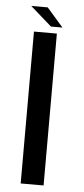

<svg xmlns="http://www.w3.org/2000/svg" viewBox="-55 -819 374 850"><g transform="rotate(5 131.5 -393.5)"><path d="M70.6 0H172.4V-675H70.6ZM143.6 -703.7H194.6L122 -787H48.7Z"/></g></svg>

Font: Anybody Thin
Style: Regular
Weight: 100
Designer: Tyler Finck
Foundry: Etcetera Type Company
Version: Version 1.114;gftools[0.9.25]